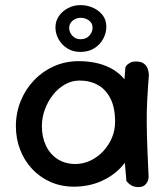

<svg xmlns="http://www.w3.org/2000/svg" viewBox="-20 -742 653 761"><path d="M275.2 -2.1Q224 -1.8 181.5 -20.2Q139 -38.8 107.8 -71.8Q76.6 -104.9 59.8 -148.8Q42.9 -192.6 42.9 -242.6Q43.2 -296 62.5 -342.7Q81.8 -389.4 115.4 -424.4Q149 -459.5 193.7 -479.4Q238.4 -499.2 289.6 -499.6Q362.5 -500 415.6 -473.5Q468.6 -447 497.2 -391.5Q525.9 -336 525.9 -250Q525.9 -200 508.3 -155.5Q490.8 -111 457.8 -76.8Q424.9 -42.6 378.7 -22.8Q332.5 -2.9 275.2 -2.1ZM279.1 -92Q309.9 -92 338.3 -105.4Q366.8 -118.9 388.6 -142.1Q410.4 -165.2 423.3 -195.4Q436.2 -225.5 436.2 -258.9Q436.2 -315.2 417.8 -351.5Q399.4 -387.8 367.9 -405.2Q336.4 -422.8 295 -422.8Q264.6 -422.8 237.3 -407.2Q210 -391.6 189.6 -365.6Q169.2 -339.5 157.6 -307.4Q146 -275.4 146 -242Q146 -198.6 162.3 -164.4Q178.6 -130.2 208.7 -111.1Q238.8 -92 279.1 -92ZM528.5 -0.6Q512 -0.6 501.4 -6.8Q490.9 -13 485.9 -18.9Q481 -24.8 481 -24.8Q474 -97.8 470.2 -170.3Q466.4 -242.9 468.2 -318.9Q470.1 -395 477.1 -475.6Q477.1 -475.6 481.1 -481.6Q485.1 -487.6 495.6 -493.4Q506 -499.2 524.5 -498.1Q542.2 -497 551.8 -488.8Q561.4 -480.6 565.1 -470.2Q568.8 -459.8 569.4 -452.1Q570.1 -444.5 570.1 -444.5Q566.1 -393.5 563.6 -346.8Q561.1 -300.1 561.6 -252.5Q562.1 -204.9 564.1 -152.7Q566.1 -100.5 569.1 -39.1Q569.1 -39.1 568.2 -33.3Q567.4 -27.5 563.7 -20.1Q560 -12.6 551.7 -6.6Q543.4 -0.6 528.5 -0.6ZM298.4 -536.2Q269.1 -536.2 246.9 -550.1Q224.8 -564 212.2 -586.5Q199.8 -608.9 199.8 -633.4Q199.8 -658.8 213.6 -678.5Q227.5 -698.3 250 -710Q272.5 -721.8 298.5 -721.8Q324.4 -721.8 348 -711.6Q371.5 -701.4 386.5 -682.2Q401.5 -663.1 401.5 -636.2Q401.5 -611.8 389.3 -588.6Q377.1 -565.5 354 -550.9Q330.8 -536.2 298.4 -536.2ZM299 -586.5Q322 -586.5 334.5 -601.1Q347 -615.6 347 -632.2Q347 -650.9 332.2 -661.2Q317.4 -671.5 299.6 -671.5Q281.6 -671.5 267.9 -660.1Q254.2 -648.6 254.2 -631.5Q254.2 -614.3 266.8 -600.4Q279.4 -586.5 299 -586.5Z"/></svg>

Font: Sour Gummy Black
Style: Regular
Weight: 900
Version: Version 1.000